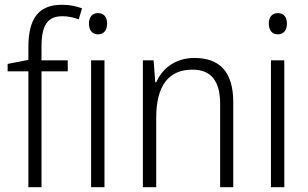

<svg xmlns="http://www.w3.org/2000/svg" viewBox="-20 -878 1293 805"><path d="M264 -579V-625H154V-680C154 -773 179 -810 242 -810C264 -810 289 -805 310 -797L324 -843C300 -852 273 -858 240 -858C141 -858 99 -800 99 -680V-627L12 -610V-579H99V-93H154V-579Z M391 -823C366 -823 353 -806 353 -779C353 -751 367 -734 391 -734C415 -734 429 -751 429 -779C429 -806 416 -823 391 -823ZM418 -625H362V-93H418Z M795 -635C714 -635 660 -590 635 -533H631L624 -625H579V-93H635V-385C635 -520 688 -586 787 -586C863 -586 903 -541 903 -442V-93H958V-449C958 -577 901 -635 795 -635Z M1145 -823C1120 -823 1107 -806 1107 -779C1107 -751 1121 -734 1145 -734C1169 -734 1183 -751 1183 -779C1183 -806 1170 -823 1145 -823ZM1172 -625H1116V-93H1172Z"/></svg>

Font: Noto Sans Kannada UI SemiCondensed Light
Style: Regular
Weight: 300
Width: 4
Designer: Jelle Bosma - Monotype Design Team
Foundry: Monotype Imaging Inc.
Version: Version 2.005